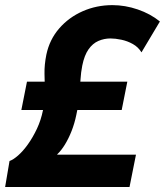

<svg xmlns="http://www.w3.org/2000/svg" viewBox="-41 -748 659 768"><path d="M-20.5 0 -2.9 -104Q11.7 -108.9 31.5 -126.2Q51.3 -143.6 70.8 -170.9Q90.3 -198.2 106.7 -232.9Q123 -267.6 130.9 -307.1Q139.6 -346.2 138.7 -381.6Q137.7 -417 137 -452.9Q136.2 -488.8 144.5 -529.8Q157.2 -589.8 195.8 -634.3Q234.4 -678.7 289.8 -703.1Q345.2 -727.5 408.7 -727.5Q459.5 -727.5 510 -710.2Q560.5 -692.9 598.6 -662.1L524.9 -538.6Q512.2 -559.6 490.5 -571.8Q468.8 -584 444.6 -589.1Q420.4 -594.2 400.9 -594.2Q375.5 -594.2 352.5 -584.2Q329.6 -574.2 313 -550.5Q296.4 -526.9 288.1 -485.8Q282.7 -458.5 281 -429.9Q279.3 -401.4 276.6 -366.9Q273.9 -332.5 264.2 -288.1Q257.3 -254.4 245.4 -224.1Q233.4 -193.8 218.8 -169.9Q204.1 -146 188.5 -131.3L187.5 -129.4H502.9L477.1 0ZM44.4 -308.1 66.9 -421.4H468.3L445.8 -308.1Z"/></svg>

Font: Reddit Sans ExtraBold
Style: Italic
Weight: 800
Italic angle: -11.25°
Designer: Stephen Hutchings
Version: Version 1.013